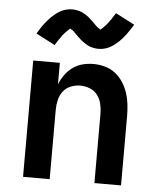

<svg xmlns="http://www.w3.org/2000/svg" viewBox="-54 -808 707 855"><g transform="rotate(5 300.0 -381.0)"><path d="M81 0V-520H200V-424Q209 -447 223.5 -467Q238 -487 258 -501.5Q278 -516 302 -522Q326 -528 350 -528Q376 -528 401.5 -521Q427 -514 447.5 -498Q468 -482 482.5 -459.5Q497 -437 505 -412.5Q513 -388 516 -362Q519 -336 519 -310V0H400V-310Q400 -332 395 -353.5Q390 -375 377 -392.5Q364 -410 343 -418.5Q322 -427 300 -427Q278 -427 257 -418.5Q236 -410 223 -392.5Q210 -375 205 -353.5Q200 -332 200 -310V0ZM365 -597Q360 -597 355 -597.5Q350 -598 345.5 -599Q341 -600 336 -601Q331 -602 326 -604Q321 -606 317 -608.5Q313 -611 309 -613Q305 -615 300.5 -618.5Q296 -622 291.5 -625Q287 -628 283.5 -631.5Q280 -635 276.5 -638Q273 -641 270.5 -643.5Q268 -646 263.5 -650.5Q259 -655 255 -659Q251 -663 247.5 -666.5Q244 -670 239 -672Q234 -674 234 -677H235L232 -675Q229 -673 226.5 -670.5Q224 -668 221.5 -665.5Q219 -663 217.5 -661.5Q216 -660 214.5 -658.5Q213 -657 211 -655Q209 -653 207.5 -651Q206 -649 204 -647Q202 -645 200 -642.5Q198 -640 196.5 -637Q195 -634 192.5 -631Q190 -628 188 -625Q186 -622 184 -619Q182 -616 179.5 -612.5Q177 -609 175 -605Q173 -601 170 -597L85 -641Q93 -654 100.5 -666Q108 -678 116 -688Q124 -698 131.5 -706.5Q139 -715 146.5 -722Q154 -729 164.5 -737Q175 -745 186 -750.5Q197 -756 209.5 -759Q222 -762 235 -762Q240 -762 245 -761.5Q250 -761 254.5 -760Q259 -759 264 -758Q269 -757 274 -755Q279 -753 283 -751Q287 -749 291 -746.5Q295 -744 299.5 -741Q304 -738 308.5 -734.5Q313 -731 316.5 -727.5Q320 -724 323.5 -721Q327 -718 329.5 -715.5Q332 -713 336.5 -708.5Q341 -704 345 -700Q349 -696 352.5 -693Q356 -690 361 -687.5Q366 -685 366 -682H365L368 -684Q371 -686 373.5 -688.5Q376 -691 378.5 -693.5Q381 -696 382.5 -697.5Q384 -699 385.5 -700.5Q387 -702 389 -704Q391 -706 392.5 -708Q394 -710 396 -712.5Q398 -715 400 -717.5Q402 -720 403.5 -722.5Q405 -725 407.5 -728Q410 -731 412 -734Q414 -737 416 -740.5Q418 -744 420.5 -747.5Q423 -751 425 -754.5Q427 -758 430 -762L515 -718Q507 -705 499.5 -693.5Q492 -682 484 -671.5Q476 -661 468.5 -652.5Q461 -644 453.5 -637Q446 -630 435.5 -622Q425 -614 414 -608.5Q403 -603 390.5 -600Q378 -597 365 -597Z"/></g></svg>

Font: Iosevka Extended
Style: Bold
Weight: 700
Width: 7
Monospace: yes
Designer: Belleve Invis
Foundry: Belleve Invis
Version: Version 32.5.0; ttfautohint (v1.8.4)